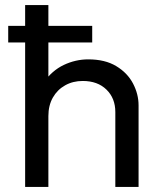

<svg xmlns="http://www.w3.org/2000/svg" viewBox="-20 -740 643 760"><path d="M79.5 0V-720H171.5V-393.5L152.5 -413Q185.5 -460.5 232.2 -482.8Q279 -505 329.5 -505Q396 -505 440.2 -478.2Q484.5 -451.5 506.5 -409.5Q528.5 -367.5 528.5 -323V0H436.5V-296.5Q436.5 -351 401.5 -385.2Q366.5 -419.5 307.5 -419.5Q268.5 -419.5 237.8 -402.2Q207 -385 189.2 -353.8Q171.5 -322.5 171.5 -280.5V0ZM12.5 -572V-637.5H345V-572Z"/></svg>

Font: Geologica Cursive Light
Style: Regular
Weight: 300
Designer: Sindre Bremnes, Frode Helland
Foundry: Monokrom Skriftforlag AS
Version: Version 1.010;gftools[0.9.28]